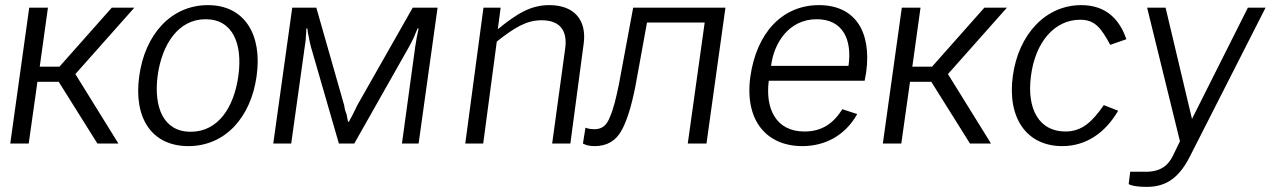

<svg xmlns="http://www.w3.org/2000/svg" viewBox="-20 -560 4957 749"><path d="M360 0H442L274 -271L504 -530H416L212 -300H135L167 -530H94L20 0H92L126 -241H209Z M715 10C859 10 959 -103 981 -263C1004 -425 934 -540 791 -540C648 -540 545 -426 523 -262C501 -102 570 10 715 10ZM724 -46C617 -46 579 -142 595 -265C612 -388 676 -485 782 -485C888 -485 927 -389 910 -265C893 -141 831 -46 724 -46Z M1046 0H1116L1169 -379C1171 -391 1173 -404 1173 -415C1174 -427 1175 -438 1175 -449H1179C1180 -438 1182 -426 1185 -414C1187 -401 1190 -389 1193 -377L1302 0H1362L1576 -378C1589 -401 1599 -424 1609 -449H1613C1611 -439 1609 -428 1606 -415C1604 -404 1602 -392 1600 -379L1548 0H1613L1687 -530H1590L1373 -148C1368 -136 1362 -126 1356 -113C1350 -103 1346 -93 1341 -85H1338C1336 -93 1334 -102 1332 -114C1327 -126 1324 -137 1323 -148L1214 -530H1120Z M1865 0 1918 -398C1987 -452 2033 -481 2093 -481C2165 -481 2194 -440 2185 -372L2134 0H2205L2257 -390C2269 -479 2223 -540 2123 -540C2051 -540 1998 -508 1922 -446L1933 -530H1866L1795 0Z M2504 -472H2729L2663 0H2736L2810 -530H2450L2394 -229C2383 -176 2373 -134 2359 -103C2347 -71 2328 -56 2300 -56C2283 -56 2274 -58 2264 -62L2254 0C2267 7 2281 10 2300 10C2347 10 2381 -10 2403 -48C2425 -86 2443 -144 2459 -225Z M3353 -245 3359 -278C3381 -440 3313 -540 3175 -540C3031 -540 2931 -431 2907 -260C2884 -89 2971 10 3110 10C3198 10 3277 -31 3324 -115L3266 -134C3232 -80 3188 -47 3118 -47C3007 -47 2965 -136 2979 -245ZM2988 -303C2999 -393 3058 -485 3166 -485C3267 -485 3305 -407 3290 -303Z M3764 0H3846L3678 -271L3908 -530H3820L3616 -300H3539L3571 -530H3498L3424 0H3496L3530 -241H3613Z M4198 -540C4059 -540 3953 -426 3931 -263C3909 -101 3984 10 4124 10C4219 10 4293 -44 4342 -128L4286 -150C4241 -85 4201 -47 4136 -47C4035 -47 3984 -133 4002 -265C4019 -395 4093 -483 4194 -483C4252 -483 4276 -450 4311 -385L4374 -407C4348 -483 4296 -540 4198 -540Z M4453 169C4520 169 4574 143 4620 54L4917 -530H4848L4630 -96L4527 -530H4455L4583 -9L4555 49C4539 80 4513 112 4443 110H4389L4383 158C4383 158 4397 169 4453 169Z"/></svg>

Font: Cheyenne Sans Light
Style: Italic
Weight: 300
Italic angle: -8.13011°
Designer: The Public Sans project authors (U.S. Web Design System), Libre Franklin designed by Pablo Impallari and Rodrigo Fuenzal
Foundry: The Cheyenne Sans Project Authors
Version: Version 2.007